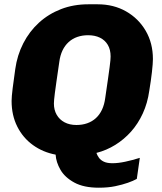

<svg xmlns="http://www.w3.org/2000/svg" viewBox="-20 -715 754 894"><path d="M440 159Q370 159 326 135Q282 111 261.5 75.5Q241 40 239 5Q180 -6 133.5 -39.5Q87 -73 60.5 -125.5Q34 -178 34 -245Q34 -264 39 -304.5Q44 -345 51 -393Q60 -458 88.5 -513.5Q117 -569 161.5 -609.5Q206 -650 264 -672.5Q322 -695 391 -695H435Q509 -695 567 -662Q625 -629 658.5 -571.5Q692 -514 692 -440Q692 -420 687.5 -380Q683 -340 675 -292Q667 -235 645 -187Q623 -139 590.5 -102.5Q558 -66 517 -40.5Q476 -15 429 -3Q433 9 441 20Q449 31 464 38Q479 45 504 45Q530 45 563 38Q596 31 631 20L617 118Q601 127 575.5 136Q550 145 516.5 152Q483 159 440 159ZM336 -133Q363 -133 386 -141Q409 -149 426.5 -165Q444 -181 455 -204.5Q466 -228 470 -259Q478 -314 483 -348.5Q488 -383 490.5 -403Q493 -423 494 -433.5Q495 -444 495 -452Q495 -484 482 -506Q469 -528 445.5 -539.5Q422 -551 390 -551Q363 -551 340 -543Q317 -535 299.5 -519Q282 -503 271 -480Q260 -457 256 -426Q248 -371 243 -336.5Q238 -302 235.5 -282Q233 -262 232 -251Q231 -240 231 -233Q231 -203 244 -180.5Q257 -158 280.5 -145.5Q304 -133 336 -133Z"/></svg>

Font: Chivo Medium ExtraBold
Style: Italic
Weight: 800
Italic angle: -8.05°
Version: Version 2.002